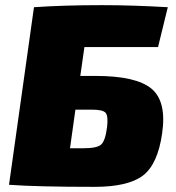

<svg xmlns="http://www.w3.org/2000/svg" viewBox="-20 -718 683 746"><path d="M292 -423H351Q509 -423 568.5 -373.5Q628 -324 610 -200Q593 -80 535.5 -36Q478 8 347 8Q126 8 15 0L112 -690Q228 -698 376 -698Q493 -698 632 -690L594 -535H308ZM252 -142H305Q356 -142 372.5 -156Q389 -170 396 -224Q401 -267 390.5 -279.5Q380 -292 337 -292H273Z"/></svg>

Font: Exo 2.0 Black
Style: Italic
Weight: 900
Italic angle: -8°
Designer: Natanael Gama
Version: Version 1.001;PS 001.001;hotconv 1.0.70;makeotf.lib2.5.58329